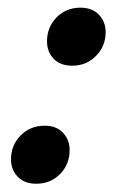

<svg xmlns="http://www.w3.org/2000/svg" viewBox="-20 -458 298 488"><path d="M184.5 -438.5Q214.5 -438.5 231.5 -420.5Q248.5 -402.5 248.5 -376.5Q248.5 -340.5 224 -315.8Q199.5 -291 163.5 -291Q133 -291 116.2 -308.8Q99.5 -326.5 99.5 -353Q99.5 -389 123.8 -413.8Q148 -438.5 184.5 -438.5ZM93.5 -138.5Q123.5 -138.5 140.2 -120.5Q157 -102.5 157 -76.5Q157 -40.5 132.8 -15.8Q108.5 9 72 9Q42 9 25 -8.8Q8 -26.5 8 -53Q8 -89 32.5 -113.8Q57 -138.5 93.5 -138.5Z"/></svg>

Font: Newsreader Text SemiBold
Style: Italic
Weight: 600
Italic angle: -17°
Designer: Hugues Gentile
Foundry: Production Type
Version: Version 1.001